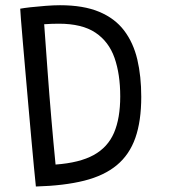

<svg xmlns="http://www.w3.org/2000/svg" viewBox="-20 -682 639 717"><path d="M114 14.5Q111 -11 106.8 -57.8Q102.5 -104.5 97 -163.8Q91.5 -223 86 -287.2Q80.5 -351.5 75 -413Q69.5 -474.5 65.2 -525.8Q61 -577 58.2 -610Q55.5 -643 55.5 -649.5Q68 -652 94.5 -655Q121 -658 151 -660.2Q181 -662.5 204 -662.5Q291.5 -662.5 350.2 -638Q409 -613.5 443.5 -568Q478 -522.5 492.8 -459.8Q507.5 -397 507.5 -320.5Q507.5 -230 485.5 -167.2Q463.5 -104.5 416.2 -65.2Q369 -26 294.2 -7.2Q219.5 11.5 114 14.5ZM187.5 -67.5Q277 -74 329.8 -103Q382.5 -132 405.8 -186.2Q429 -240.5 429 -322Q429 -404.5 407.8 -465.5Q386.5 -526.5 336.5 -560Q286.5 -593.5 199.5 -593.5Q186.5 -593.5 172.8 -593Q159 -592.5 145 -591.5Q151 -509 157.5 -418.8Q164 -328.5 171.8 -238.5Q179.5 -148.5 187.5 -67.5Z"/></svg>

Font: Grandstander Thin Light
Style: Regular
Weight: 300
Version: Version 1.200